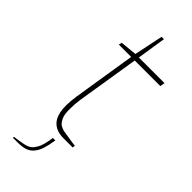

<svg xmlns="http://www.w3.org/2000/svg" viewBox="-274 -718 927 927"><g transform="rotate(45 189.5 -254.0)"><path d="M79.1 171.9H47.9L48.8 165Q57.1 164.1 65.9 162.6Q74.2 161.1 82.5 160.2Q85 159.7 86.9 159.2Q100.6 157.2 108.9 155.3Q136.7 149.4 149.4 135.3Q156.2 127.4 164.1 114.3Q177.7 90.8 185.1 36.1H202.1Q195.8 75.7 188 99.6Q180.2 124 166 141.1Q151.9 158.2 131.3 165Q110.8 171.9 79.1 171.9ZM285.2 1H222.2Q158.7 1 133.8 -44.9Q119.1 -72.8 119.1 -120.1Q119.1 -150.4 125 -188L175.8 -507.8H91.8L95.2 -523.9L180.2 -532.2L210.9 -680.2H227.1L204.1 -532.2H378.9L375 -507.8H200.2L148.9 -188Q144 -156.2 144 -121.1Q144 -102.1 145.5 -89.4Q148.4 -63.5 167 -41.5Q172.4 -35.6 184.1 -30.8Q195.3 -25.9 199.2 -25.4Q201.2 -24.9 205.1 -24.4Q208 -23.9 212.4 -23.4Q212.9 -22.9 213.6 -22.9Q214.4 -22.9 214.8 -22.9Q280.8 -12.2 287.1 -12.2Z"/></g></svg>

Font: Squarion Thin
Style: Italic
Weight: 100
Designer: Natanael Gama
Version: Version 1.00;September 12, 2019;FontCreator 11.5.0.2425 64-b